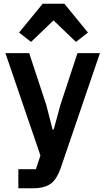

<svg xmlns="http://www.w3.org/2000/svg" viewBox="-20 -806 564 1026"><path d="M394 -522H514L304 93C291 130 275 158 252 175C229 192 198 200 155 200H78V98H172L196 25L9 -522H136L227 -246L261 -114H267L303 -246ZM324 -786 450 -632 386 -582 266 -697 146 -582 82 -632 208 -786Z"/></svg>

Font: Plexus Sans SemiBold
Style: Regular
Weight: 600
Version: Version 2.001;PS 002.001;hotconv 1.0.70;makeotf.lib2.5.58329